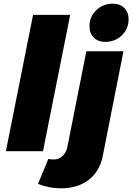

<svg xmlns="http://www.w3.org/2000/svg" viewBox="-20 -823 720 1045"><path d="M362 -742 214 0H12L160 -742ZM273 45Q300 45 320 26.5Q340 8 346 -20L450 -544H652L539 27Q522 111 462 156.5Q402 202 312 202Q247 202 187 178L243 42Q255 45 273 45ZM680 -718Q680 -666 643 -630.5Q606 -595 553 -595Q514 -595 490.5 -618.5Q467 -642 467 -680Q467 -732 504 -767.5Q541 -803 594 -803Q633 -803 656.5 -779.5Q680 -756 680 -718Z"/></svg>

Font: Gontserrat ExtraBold
Style: Italic
Weight: 800
Italic angle: -11.3°
Designer: Julieta Ulanovsky
Foundry: Julieta Ulanovsky
Version: Version 6.001